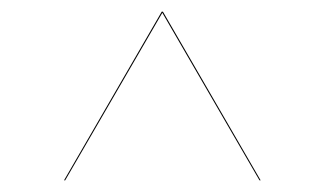

<svg xmlns="http://www.w3.org/2000/svg" viewBox="-20 -837 568 330"><path d="M428 -527H426L259 -815L92 -527H90L258 -817H260Z"/></svg>

Font: FiraGO Two
Style: Regular
Weight: 100
Designer: bBox Type
Foundry: bBox Type GmbH
Version: Version 1.001